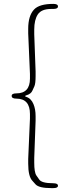

<svg xmlns="http://www.w3.org/2000/svg" viewBox="-20 -800 339 987"><path d="M244 167Q181 167 163 148Q155 139 147 130Q125 108 125 41Q125 29 125 17L134 -190Q134 -202 134 -214Q134 -293 64 -293Q40 -293 40 -307Q40 -320 64 -320Q134 -320 134 -396Q134 -408 134 -420L125 -628Q125 -640 125 -652Q125 -719 155 -751Q182 -780 254 -780Q278 -780 278 -767Q278 -754 254 -754H243Q193 -754 174.5 -726Q156 -698 156 -648Q156 -636 156 -624L163 -433Q163 -421 163 -409Q163 -371 157 -357Q152 -346 147 -335Q140 -317 115 -310Q109 -308 109 -306Q109 -304 115 -302Q140 -294 152 -265Q163 -239 163 -203Q163 -191 163 -179L156 12Q156 24 156 36Q156 86 167 102Q174 112 181 122Q193 142 254 142Q278 142 278 155Q278 167 254 167Z"/></svg>

Font: Resource Han Rounded JP ExtraLight
Style: Regular
Weight: 250
Designer: Cyano Hao (round all glyphs); Ryoko NISHIZUKA 西塚涼子 (kana, bopomofo & ideographs); Paul D. Hunt (Latin, Greek & Cyrillic)
Foundry: Cyano Hao
Version: 0.990